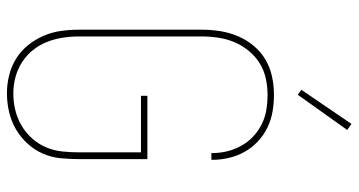

<svg xmlns="http://www.w3.org/2000/svg" viewBox="-254 -746 1009 540"><g transform="rotate(90 250.0 -476.5)"><path d="M243 8Q218 8 193 2Q168 -4 146 -17.5Q124 -31 107.5 -51.5Q91 -72 81 -95.5Q71 -119 67.5 -144Q64 -169 64 -195V-540Q64 -566 68 -591.5Q72 -617 82 -641Q92 -665 109 -685.5Q126 -706 148 -719Q170 -732 195.5 -737.5Q221 -743 247 -743Q271 -743 294.5 -739Q318 -735 339.5 -724.5Q361 -714 378.5 -697.5Q396 -681 407.5 -660.5Q419 -640 424.5 -616.5Q430 -593 430 -570V-567H411V-569Q411 -591 406 -611.5Q401 -632 390.5 -651Q380 -670 364.5 -684.5Q349 -699 330 -708.5Q311 -718 290 -721.5Q269 -725 247 -725Q224 -725 201 -720Q178 -715 158 -702.5Q138 -690 123 -671.5Q108 -653 99 -631.5Q90 -610 86.5 -586.5Q83 -563 83 -540V-195Q83 -172 86.5 -149Q90 -126 98.5 -104.5Q107 -83 121.5 -65Q136 -47 155.5 -34.5Q175 -22 197.5 -16Q220 -10 243 -10Q267 -10 290 -15.5Q313 -21 333.5 -33Q354 -45 370 -63Q386 -81 395 -102.5Q404 -124 406.5 -147.5Q409 -171 409 -195V-369H250V-387H428V-195Q428 -169 425.5 -143Q423 -117 412.5 -93Q402 -69 384 -49.5Q366 -30 343.5 -17Q321 -4 295 2Q269 8 243 8ZM247 -810 233 -820 329 -961 346 -949Z"/></g></svg>

Font: Iosevka SS18 Thin
Style: Regular
Weight: 100
Monospace: yes
Designer: Belleve Invis
Foundry: Belleve Invis
Version: Version 25.1.1; ttfautohint (v1.8.4)